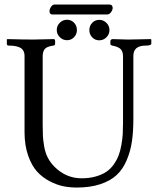

<svg xmlns="http://www.w3.org/2000/svg" viewBox="-20 -820 701 852"><path d="M245.4 -655Q231.9 -668.5 231.9 -687Q231.9 -705.6 245.4 -719Q258.8 -732.4 277.3 -732.4Q295.9 -732.4 308.6 -719.2Q321.3 -706.1 321.3 -687Q321.3 -668 308.6 -654.8Q295.9 -641.6 277.3 -641.6Q258.8 -641.6 245.4 -655ZM389.2 -654.3Q376.5 -667.5 376.5 -686.5Q376.5 -705.6 389.2 -718.8Q401.9 -731.9 420.4 -731.9Q439 -731.9 452.4 -718.5Q465.8 -705.1 465.8 -686.5Q465.8 -668 452.4 -654.5Q439 -641.1 420.4 -641.1Q401.9 -641.1 389.2 -654.3ZM320.3 12.2Q290.5 12.2 261.7 6.6Q232.9 1 200.4 -15.9Q168 -32.7 144.3 -58.8Q120.6 -85 104.7 -130.1Q88.9 -175.3 88.9 -233.9V-571.8Q88.9 -585.9 83 -595.7Q77.1 -605.5 66.4 -609.9Q55.7 -614.3 44.4 -616Q33.2 -617.7 18.6 -617.7Q10.3 -617.7 10.3 -626V-644.5L12.2 -646.5Q88.4 -644.5 127.4 -644.5Q147.5 -644.5 218.8 -646.5Q224.6 -646.5 224.6 -635.7V-626Q224.6 -618.7 216.8 -617.7Q188.5 -613.8 179 -602.8Q169.4 -591.8 169.4 -569.3V-267.1Q169.4 -234.9 170.4 -216.3Q171.4 -197.8 176 -170.2Q180.7 -142.6 192.1 -120.4Q203.6 -98.1 222.7 -79.1Q273.9 -28.8 341.8 -28.8Q377 -28.8 405 -36.9Q433.1 -44.9 452.1 -57.9Q471.2 -70.8 485.1 -90.8Q499 -110.8 506.6 -130.9Q514.2 -150.9 518.8 -177.5Q523.4 -204.1 524.7 -226.1Q525.9 -248 525.9 -275.4V-569.3Q525.9 -591.8 515.1 -602.3Q504.4 -612.8 478 -617.7Q469.7 -619.6 469.7 -626V-637.2Q469.7 -641.1 472.9 -643.8Q476.1 -646.5 478.5 -646.5Q533.2 -644.5 548.8 -644.5L649.4 -646.5L651.4 -644.5V-626Q651.4 -617.7 626.5 -617.7Q571.8 -617.7 571.8 -571.8V-293Q571.8 -236.3 565.4 -192.6Q559.1 -148.9 542.2 -109.1Q525.4 -69.3 497.8 -43.5Q470.2 -17.6 425.3 -2.7Q380.4 12.2 320.3 12.2ZM456.5 -755.9H211.9Q199.7 -755.9 199.7 -770.5Q199.7 -779.8 206.5 -789.8Q213.4 -799.8 221.7 -799.8H466.3Q473.1 -799.8 476.6 -795.4Q480 -791 480 -785.2Q480 -775.9 472.7 -765.9Q465.3 -755.9 456.5 -755.9Z"/></svg>

Font: Libertinage
Style: b
Weight: 400
Designer: OSP
Foundry: OSP
Version: Version 1.0; 2008; OFL relea